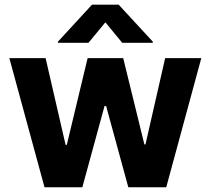

<svg xmlns="http://www.w3.org/2000/svg" viewBox="-20 -791 890 811"><path d="M168 0H327.8L421.5 -343H428.3L522 0H682.2L830.3 -545.5H677.6L594.5 -181.1H589.8L500.4 -545.5H350.1L262.1 -179H257.1L172.6 -545.5H19.5ZM353.7 -610.1 425.1 -696.7 496.4 -610.1H625.4V-615.1L481.2 -771.3H368.6L224.8 -615.1V-610.1Z"/></svg>

Font: Karasuma Gothic
Style: Bold
Weight: 700
Designer: Rasmus Andersson / Ryoko Nishizuka
Foundry: Genbu
Version: Version 1.00